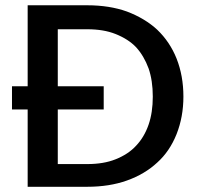

<svg xmlns="http://www.w3.org/2000/svg" viewBox="-20 -715 760 735"><path d="M314 -694.8Q398.9 -694.8 465.8 -670.9Q535.2 -644.5 582 -601.1Q630.4 -554.7 655.8 -491.2Q682.1 -424.8 682.1 -345.2Q682.1 -267.6 655.8 -201.2Q629.4 -135.3 582 -92.8Q534.2 -48.3 465.8 -23.9Q398.9 0 314 0H85.9V-295.9H25.9V-384.8H85.9V-694.8ZM201.2 -86.9H314Q376.5 -86.9 421.9 -105Q471.2 -124.5 501 -157.2Q532.2 -189.9 548.8 -237.8Q564.9 -284.2 564.9 -345.2Q564.9 -406.7 548.8 -453.1Q531.2 -501 501 -534.2Q471.2 -565.4 421.9 -585Q376.5 -603 314 -603H201.2V-384.8H377V-295.9H201.2Z"/></svg>

Font: PoppinsZ Medium
Style: Regular
Weight: 500
Designer: Ninad Kale (Devanagari), Jonny Pinhorn (Latin)
Foundry: Indian Type Foundry
Version: Version 3.002;FEAKit 1.0